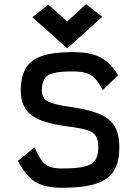

<svg xmlns="http://www.w3.org/2000/svg" viewBox="-20 -880 640 914"><path d="M275 14Q221 14 183.5 2Q146 -10 118 -38.5Q90 -67 65 -114L144 -179Q162 -139 178 -117Q194 -95 216.5 -86.5Q239 -78 275 -78Q345 -78 382 -87Q419 -96 433.5 -118Q448 -140 448 -177Q448 -214 436 -233Q424 -252 392.5 -261.5Q361 -271 302 -278Q225 -288 175.5 -307Q126 -326 102.5 -360.5Q79 -395 79 -449Q79 -516 103 -556Q127 -596 181 -614Q235 -632 325 -632Q382 -632 420.5 -621.5Q459 -611 488 -587Q517 -563 542 -522L469 -451Q450 -487 432.5 -506Q415 -525 390.5 -532.5Q366 -540 325 -540Q267 -540 235 -532Q203 -524 191 -504Q179 -484 179 -449Q179 -412 208.5 -397Q238 -382 308 -372Q397 -360 449.5 -339Q502 -318 525 -280Q548 -242 548 -177Q548 -107 521.5 -65.5Q495 -24 435.5 -5Q376 14 275 14ZM300 -650 134 -798 210 -858 300 -778 390 -860 467 -800Z"/></svg>

Font: Victor Mono Thin
Style: Regular
Weight: 100
Monospace: yes
Designer: Rune Bjørnerås
Version: Version 1.561;gftools[0.9.30]